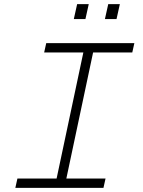

<svg xmlns="http://www.w3.org/2000/svg" viewBox="-20 -906 690 926"><path d="M64 -45H253L382 -653H193L203 -698H628L618 -653H429L300 -45H489L479 0H54ZM502 -886H558L542 -814H486ZM352 -886H408L392 -814H336Z"/></svg>

Font: Azeret Mono Thin
Style: Italic
Weight: 100
Italic angle: -12°
Designer: Martin Vácha
Foundry: Displaay
Version: Version 1.000; Glyphs 3.0.3, build 3074